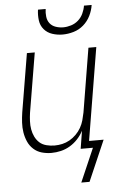

<svg xmlns="http://www.w3.org/2000/svg" viewBox="-61 -782 621 998"><g transform="rotate(-5 250.0 -282.5)"><path d="M293 -600Q265 -600 239 -608.5Q213 -617 196 -637Q179 -657 175.5 -684.5Q172 -712 176 -740H216Q213 -720 215.5 -699.5Q218 -679 229.5 -664.5Q241 -650 260 -643.5Q279 -637 299 -637Q319 -637 340 -643.5Q361 -650 377.5 -664.5Q394 -679 403.5 -699.5Q413 -720 416 -740H456Q452 -712 438.5 -684.5Q425 -657 402 -637Q379 -617 350 -608.5Q321 -600 293 -600ZM322 175 398 0H334L349 -93Q337 -70 319 -50.5Q301 -31 278.5 -17.5Q256 -4 231 2Q206 8 181 8Q155 8 130.5 1Q106 -6 87.5 -23Q69 -40 59 -63Q49 -86 45 -111Q41 -136 42.5 -162.5Q44 -189 48 -215L99 -520H140L88 -209Q85 -188 84 -166Q83 -144 86.5 -123.5Q90 -103 99 -84.5Q108 -66 122.5 -53Q137 -40 158 -34.5Q179 -29 201 -29Q221 -29 241 -33.5Q261 -38 279.5 -48.5Q298 -59 313.5 -74.5Q329 -90 339.5 -108.5Q350 -127 355.5 -147Q361 -167 365 -187L420 -520H461L381 -37H457L365 175Z"/></g></svg>

Font: Iosevka Curly Extralight
Style: Italic
Weight: 200
Italic angle: -9°
Monospace: yes
Designer: Belleve Invis
Foundry: Belleve Invis
Version: Version 22.1.2; ttfautohint (v1.8.4)